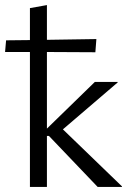

<svg xmlns="http://www.w3.org/2000/svg" viewBox="-35 -737 506 757"><path d="M158 -201H150V0H83V-532H-15L-11 -578L83 -579V-705L150 -717V-580L345 -583L341 -531L150 -532V-230L339 -414H429V-412L213 -227L446 -2V0H350Z"/></svg>

Font: LXGW Bright TC
Style: Regular
Weight: 400
Designer: Christian Thalmann (Catharsis Fonts)
Foundry: LXGW / Christian Thalmann (Catharsis Fonts) / Fontworks Inc.
Version: Version 5.501